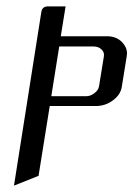

<svg xmlns="http://www.w3.org/2000/svg" viewBox="-20 -458 419 603"><path d="M23.9 125 109.9 -420.9Q112.8 -438 130.9 -438H186L170.9 -344.2H315.9Q345.7 -344.2 363.8 -325.2Q378.9 -309.1 378.9 -290Q378.9 -286.6 377.9 -280.8L362.8 -187Q359.4 -161.1 335 -143.1Q311 -125 280.8 -125H136.2L101.1 94.2ZM141.1 -155.8H250Q264.2 -155.8 275.9 -165Q288.6 -173.8 291 -187L306.2 -280.8Q308.6 -293.9 298.3 -303.2Q289.1 -312 273.9 -312H166Z"/></svg>

Font: Hhenum
Style: Italic
Weight: 400
Designer: T. Christopher White
Version: Version 1.0